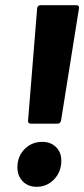

<svg xmlns="http://www.w3.org/2000/svg" viewBox="-20 -720 324 739"><path d="M88 -256 123 -688Q125 -700 136 -700H274Q286 -700 284 -688L215 -256Q214 -251 210.5 -247.5Q207 -244 202 -244H98Q93 -244 90 -247.5Q87 -251 88 -256ZM47 -76Q47 -118 74.5 -146Q102 -174 143 -174Q175 -174 195.5 -154Q216 -134 216 -102Q216 -59 188.5 -30Q161 -1 121 -1Q88 -1 67.5 -22Q47 -43 47 -76Z"/></svg>

Font: Barlow Condensed ExtraBold
Style: Italic
Weight: 800
Width: 3
Italic angle: -7°
Designer: Jeremy Tribby
Foundry: Tribby Type
Version: Version 1.408